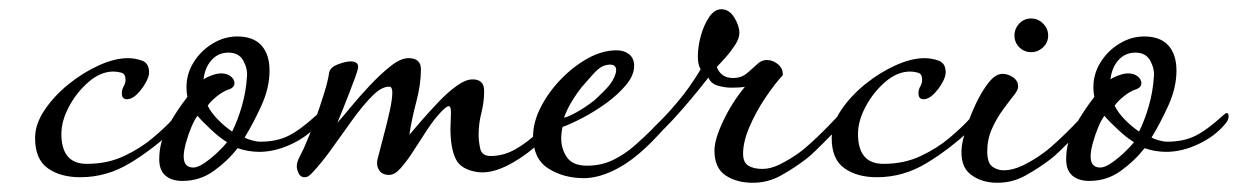

<svg xmlns="http://www.w3.org/2000/svg" viewBox="-20 -379 2682 416"><path d="M154 5Q111 5 83.5 -14.5Q56 -34 56 -80Q56 -110 76.5 -140.5Q97 -171 128.5 -196.5Q160 -222 194.5 -237.5Q229 -253 257 -253Q273 -253 288 -247.5Q303 -242 303 -222Q303 -213 295.5 -199.5Q288 -186 277 -175Q266 -164 255 -164Q244 -164 244 -177Q244 -185 248 -192Q252 -199 252 -206Q252 -219 243 -221.5Q234 -224 226 -224Q198 -224 172 -201.5Q146 -179 129.5 -148Q113 -117 113 -89Q113 -24 168 -24Q213 -24 249 -41Q285 -58 311.5 -80.5Q338 -103 353.5 -120Q369 -137 372 -137Q381 -137 381 -131Q381 -127 378 -122Q377 -120 371.5 -113.5Q366 -107 361 -102Q312 -56 261.5 -25.5Q211 5 154 5Z M375 13Q352 13 338.5 1.5Q325 -10 325 -34Q325 -72 344.5 -106.5Q364 -141 386 -169Q385 -174 384.5 -179.5Q384 -185 384 -190Q384 -219 399.5 -244Q415 -269 440.5 -284.5Q466 -300 494 -300Q529 -300 546.5 -280.5Q564 -261 564 -226Q564 -189 546.5 -150.5Q529 -112 510 -81Q515 -78 525.5 -75Q536 -72 544 -72Q579 -72 604.5 -84.5Q630 -97 665 -129Q670 -134 673 -134Q677 -134 677 -127Q677 -119 670 -111Q648 -84 612 -67Q576 -50 542 -50Q530 -50 518 -52Q506 -54 495 -58Q473 -30 443 -8.5Q413 13 375 13ZM483 -94Q495 -118 504 -149Q513 -180 515 -212Q517 -229 507.5 -247Q498 -265 475 -265Q453 -265 438.5 -249Q424 -233 421 -207Q428 -212 439.5 -216Q451 -220 459 -220Q472 -220 480 -213.5Q488 -207 488 -199Q488 -189 475 -185Q463 -181 449.5 -170Q436 -159 430 -150Q438 -134 453 -119Q468 -104 483 -94ZM399 -16Q409 -16 424 -26.5Q439 -37 452.5 -50Q466 -63 472 -71Q458 -79 438.5 -97Q419 -115 408 -128Q402 -121 395 -104.5Q388 -88 383 -70Q378 -52 378 -40Q378 -16 399 -16Z M640 5Q631 5 627 -3.5Q623 -12 623 -19Q623 -27 628.5 -38Q634 -49 638 -57Q650 -84 661.5 -115.5Q673 -147 682 -176Q691 -205 693 -221Q695 -233 712 -239.5Q729 -246 740 -246Q746 -246 751 -243.5Q756 -241 756 -234Q756 -229 750 -212.5Q744 -196 736 -175.5Q728 -155 721 -137.5Q714 -120 711 -113Q721 -124 739.5 -146.5Q758 -169 781 -193.5Q804 -218 826 -235.5Q848 -253 865 -253Q892 -253 892 -229Q892 -196 882 -158.5Q872 -121 867 -87Q877 -99 894 -118.5Q911 -138 930.5 -158.5Q950 -179 969.5 -193Q989 -207 1004 -207Q1029 -207 1029 -182Q1029 -158 1023 -134.5Q1017 -111 1017 -87Q1017 -73 1020.5 -57Q1024 -41 1043 -41Q1071 -41 1096.5 -55.5Q1122 -70 1144.5 -91.5Q1167 -113 1186 -133H1187Q1190 -133 1195 -129Q1200 -125 1195 -118Q1171 -88 1139.5 -61Q1108 -34 1075.5 -18.5Q1043 -3 1016 -6Q979 -11 967.5 -34.5Q956 -58 956 -100Q956 -108 956.5 -116Q957 -124 957 -132V-137Q957 -149 952 -149Q948 -149 936 -137Q920 -120 905 -97Q890 -74 875.5 -51.5Q861 -29 848 -14.5Q835 0 823 0Q810 0 803.5 -7.5Q797 -15 797 -25Q797 -31 798 -34Q804 -58 811.5 -86Q819 -114 824.5 -139Q830 -164 830 -178Q830 -188 826 -191Q809 -193 788.5 -173Q768 -153 745.5 -122Q723 -91 700 -58.5Q677 -26 655 -3Q652 0 648.5 2.5Q645 5 640 5Z M1245 7Q1201 7 1168 -14Q1135 -35 1135 -84Q1135 -114 1151.5 -146.5Q1168 -179 1195 -207Q1222 -235 1253.5 -252.5Q1285 -270 1316 -270Q1332 -270 1343 -261.5Q1354 -253 1354 -236Q1354 -216 1336.5 -195Q1319 -174 1293.5 -155.5Q1268 -137 1242 -123.5Q1216 -110 1199 -104Q1196 -92 1196 -79Q1196 -56 1208.5 -38Q1221 -20 1252 -20Q1283 -20 1308.5 -32.5Q1334 -45 1355 -63.5Q1376 -82 1393 -99Q1407 -113 1416 -122.5Q1425 -132 1432 -139Q1435 -142 1441 -142Q1446 -142 1449 -138.5Q1452 -135 1447 -130Q1443 -125 1433.5 -115.5Q1424 -106 1415.5 -96.5Q1407 -87 1403 -83Q1359 -36 1319 -14.5Q1279 7 1245 7ZM1202 -124Q1212 -126 1230.5 -136.5Q1249 -147 1267 -161Q1275 -168 1289 -182Q1303 -196 1308 -206Q1315 -219 1315 -227Q1315 -239 1302 -239Q1295 -239 1287 -236Q1277 -232 1263 -216Q1249 -200 1241 -191Q1229 -176 1218.5 -158.5Q1208 -141 1202 -124Z M1611 17Q1576 17 1552 1Q1528 -15 1528 -53Q1528 -77 1547 -117Q1566 -157 1594 -191Q1589 -190 1581.5 -189.5Q1574 -189 1565 -189Q1550 -189 1535 -193.5Q1520 -198 1515 -211Q1511 -206 1495 -186Q1479 -166 1458.5 -142.5Q1438 -119 1421 -102Q1404 -85 1398 -85Q1396 -85 1393 -87Q1390 -89 1390 -92Q1390 -97 1400.5 -107Q1411 -117 1416 -122Q1454 -163 1472.5 -189.5Q1491 -216 1498 -229Q1492 -238 1492 -257Q1492 -278 1498.5 -301.5Q1505 -325 1516.5 -342Q1528 -359 1543 -359Q1560 -359 1571 -341Q1582 -323 1582 -308Q1582 -296 1573 -282Q1564 -268 1552.5 -255Q1541 -242 1533 -234Q1542 -210 1568 -210Q1586 -210 1598 -220Q1610 -230 1620 -239.5Q1630 -249 1641 -249Q1655 -249 1666 -239.5Q1677 -230 1676 -216Q1659 -198 1638.5 -167.5Q1618 -137 1604 -104.5Q1590 -72 1590 -46Q1590 -27 1601.5 -20Q1613 -13 1632 -13Q1650 -13 1670 -23Q1690 -33 1710 -47Q1723 -56 1748.5 -80Q1774 -104 1808 -141Q1810 -143 1812 -143Q1820 -143 1820 -132Q1820 -129 1808 -115.5Q1796 -102 1779.5 -85Q1763 -68 1748 -53.5Q1733 -39 1726 -34Q1701 -15 1672.5 1Q1644 17 1611 17Z M1880 5Q1837 5 1809.5 -14.5Q1782 -34 1782 -80Q1782 -110 1802.5 -140.5Q1823 -171 1854.5 -196.5Q1886 -222 1920.5 -237.5Q1955 -253 1983 -253Q1999 -253 2014 -247.5Q2029 -242 2029 -222Q2029 -213 2021.5 -199.5Q2014 -186 2003 -175Q1992 -164 1981 -164Q1970 -164 1970 -177Q1970 -185 1974 -192Q1978 -199 1978 -206Q1978 -219 1969 -221.5Q1960 -224 1952 -224Q1924 -224 1898 -201.5Q1872 -179 1855.5 -148Q1839 -117 1839 -89Q1839 -24 1894 -24Q1939 -24 1975 -41Q2011 -58 2037.5 -80.5Q2064 -103 2079.5 -120Q2095 -137 2098 -137Q2107 -137 2107 -131Q2107 -127 2104 -122Q2103 -120 2097.5 -113.5Q2092 -107 2087 -102Q2038 -56 1987.5 -25.5Q1937 5 1880 5Z M2214 -266Q2199 -266 2188.5 -276.5Q2178 -287 2178 -302Q2178 -317 2188.5 -328Q2199 -339 2214 -339Q2229 -339 2240 -328Q2251 -317 2251 -302Q2251 -287 2240 -276.5Q2229 -266 2214 -266ZM2141 17Q2106 17 2082.5 -1.5Q2059 -20 2064 -63Q2066 -77 2074 -102.5Q2082 -128 2094.5 -154.5Q2107 -181 2122 -200Q2137 -219 2152 -219Q2164 -219 2175 -211.5Q2186 -204 2186 -191Q2186 -184 2176 -171.5Q2166 -159 2152.5 -140.5Q2139 -122 2129 -99.5Q2119 -77 2119 -51Q2119 -27 2129.5 -18.5Q2140 -10 2155 -10Q2174 -10 2196 -20.5Q2218 -31 2240 -47Q2253 -56 2278.5 -80Q2304 -104 2338 -141Q2340 -143 2342 -143Q2350 -143 2350 -132Q2350 -129 2338 -115.5Q2326 -102 2309.5 -85Q2293 -68 2278 -53.5Q2263 -39 2256 -34Q2231 -15 2202.5 1Q2174 17 2141 17Z M2340 13Q2317 13 2303.5 1.5Q2290 -10 2290 -34Q2290 -72 2309.5 -106.5Q2329 -141 2351 -169Q2350 -174 2349.5 -179.5Q2349 -185 2349 -190Q2349 -219 2364.5 -244Q2380 -269 2405.5 -284.5Q2431 -300 2459 -300Q2494 -300 2511.5 -280.5Q2529 -261 2529 -226Q2529 -189 2511.5 -150.5Q2494 -112 2475 -81Q2480 -78 2490.5 -75Q2501 -72 2509 -72Q2544 -72 2569.5 -84.5Q2595 -97 2630 -129Q2635 -134 2638 -134Q2642 -134 2642 -127Q2642 -119 2635 -111Q2613 -84 2577 -67Q2541 -50 2507 -50Q2495 -50 2483 -52Q2471 -54 2460 -58Q2438 -30 2408 -8.5Q2378 13 2340 13ZM2448 -94Q2460 -118 2469 -149Q2478 -180 2480 -212Q2482 -229 2472.5 -247Q2463 -265 2440 -265Q2418 -265 2403.5 -249Q2389 -233 2386 -207Q2393 -212 2404.5 -216Q2416 -220 2424 -220Q2437 -220 2445 -213.5Q2453 -207 2453 -199Q2453 -189 2440 -185Q2428 -181 2414.5 -170Q2401 -159 2395 -150Q2403 -134 2418 -119Q2433 -104 2448 -94ZM2364 -16Q2374 -16 2389 -26.5Q2404 -37 2417.5 -50Q2431 -63 2437 -71Q2423 -79 2403.5 -97Q2384 -115 2373 -128Q2367 -121 2360 -104.5Q2353 -88 2348 -70Q2343 -52 2343 -40Q2343 -16 2364 -16Z"/></svg>

Font: Corinthia
Style: Bold
Weight: 700
Designer: Robert E. Leuschke
Foundry: Robert E. Leuschke
Version: Version 1.013; ttfautohint (v1.8.3)